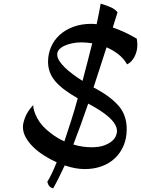

<svg xmlns="http://www.w3.org/2000/svg" viewBox="-20 -853 769 1047"><path d="M595 -703Q628 -692 661 -676.5Q694 -661 726 -642Q728 -628 728.5 -621.5Q729 -615 729 -608Q729 -573 713 -543Q697 -513 673 -502Q655 -534 625.5 -557Q596 -580 561 -595Q543 -538 525 -483.5Q507 -429 490 -376L502 -370Q585 -325 628 -274.5Q671 -224 671 -149Q671 -99 654 -59Q637 -19 607 9.5Q577 38 535 53.5Q493 69 442 69Q391 69 333 49Q316 85 300.5 116.5Q285 148 270 174Q245 169 238 138Q249 121 262 94Q275 67 289 32Q253 16 219.5 -5.5Q186 -27 160.5 -52Q135 -77 120 -104.5Q105 -132 105 -161Q105 -181 117 -213Q129 -245 161 -280Q161 -250 184 -207Q207 -164 258 -126Q293 -99 331 -82Q349 -136 368 -195Q387 -254 404 -317Q319 -365 280.5 -411Q242 -457 242 -516Q242 -559 258.5 -597Q275 -635 306 -663Q337 -691 380.5 -707Q424 -723 478 -723Q485 -723 492 -722.5Q499 -722 507 -721Q514 -753 519.5 -781.5Q525 -810 529 -833Q550 -827 578 -816Q606 -805 621 -786ZM618 -138Q618 -157 606.5 -176Q595 -195 574 -214Q553 -233 524 -251.5Q495 -270 461 -288Q440 -227 420 -171.5Q400 -116 380 -65Q406 -57 431 -53.5Q456 -50 479 -50Q521 -50 548 -60Q575 -70 590.5 -83.5Q606 -97 612 -112Q618 -127 618 -138ZM292 -556Q292 -539 303.5 -521Q315 -503 334 -484.5Q353 -466 378 -447.5Q403 -429 430 -412Q444 -466 457.5 -517Q471 -568 483 -617Q468 -619 453.5 -620.5Q439 -622 425 -622Q398 -622 374 -617Q350 -612 331.5 -603.5Q313 -595 302.5 -583Q292 -571 292 -556Z"/></svg>

Font: Kaushan Script
Style: Regular
Weight: 400
Designer: Pablo Impallari
Foundry: Pablo Impallari
Version: Version 1.002